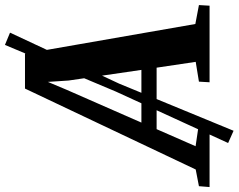

<svg xmlns="http://www.w3.org/2000/svg" viewBox="-188 -753 964 776"><g transform="rotate(-90 294.0 -365.0)"><path d="M-74 0 -70.5 -43 -3 -56 324 -746H465L585 -57.5L661.5 -43L659 0H349.5L352 -43L432 -56L408.5 -214H160L91 -56.5L183 -43L179.5 0ZM186.5 -275.5H399.5L356.5 -570L351 -653.5L319 -577.5ZM104 75 312 -379 500.5 -827 550 -806.5 344 -365.5 153.5 97Z"/></g></svg>

Font: Merriweather 36pt
Style: Bold Italic
Weight: 700
Italic angle: -7.8°
Version: Version 2.101